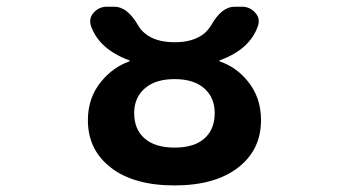

<svg xmlns="http://www.w3.org/2000/svg" viewBox="-20 -566 1040 575"><path d="M381.8 -227.5Q381.8 -178.7 413.1 -151.4Q444.3 -124 502.9 -124Q561.5 -124 592.3 -151.4Q623 -178.7 623 -227.5Q623 -273.4 591.8 -301.3Q560.5 -329.1 502.9 -329.1Q445.3 -329.1 413.6 -301.3Q381.8 -273.4 381.8 -227.5ZM243.2 -206.1Q243.2 -274.4 284.2 -323.2Q318.4 -364.3 366.2 -381.8Q368.2 -381.8 368.2 -383.8Q368.2 -385.7 366.2 -385.7Q276.4 -418.9 252 -489.3Q250 -496.1 250 -502.9Q250 -516.6 260.7 -528.3Q276.4 -545.9 300.8 -545.9H322.3Q361.3 -545.9 393.6 -490.2Q400.4 -477.5 413.1 -466.8Q445.3 -439.5 502.9 -439.5Q560.5 -439.5 592.8 -466.8Q604.5 -477.5 612.3 -490.2Q643.6 -545.9 682.6 -545.9H704.1Q728.5 -545.9 744.1 -528.3Q754.9 -516.6 754.9 -502.9Q754.9 -496.1 752.9 -489.3Q728.5 -418 638.7 -385.7Q636.7 -385.7 637.2 -383.8Q637.7 -381.8 638.7 -381.8Q687.5 -365.2 721.7 -323.2Q761.7 -274.4 761.7 -206.1Q761.7 -117.2 692.9 -64Q624 -10.7 502.4 -10.7Q380.9 -10.7 312 -64Q243.2 -117.2 243.2 -206.1Z"/></svg>

Font: Gen Jyuu Gothic Monospace Bold
Style: Bold
Weight: 700
Designer: [Source Han Sans]
Ryoko NISHIZUKA  (kana & ideographs); Paul D. Hunt (Latin, Greek & Cyrillic); Wenlong ZHANG  (bopomofo
Version: Version 1.002.20150607